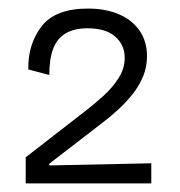

<svg xmlns="http://www.w3.org/2000/svg" viewBox="-20 -698 420 448"><path d="M40 -270V-331L183 -442Q201 -456 221.5 -474.5Q242 -493 256.5 -515.5Q271 -538 271 -563Q271 -593 249 -612.5Q227 -632 184 -632Q153 -632 133 -620Q113 -608 104 -584Q95 -560 95 -523L46 -536Q45 -595 77 -636.5Q109 -678 185 -678Q227 -678 258 -664.5Q289 -651 306 -626Q323 -601 323 -567Q323 -542 314 -520Q305 -498 289.5 -478.5Q274 -459 255.5 -442Q237 -425 217 -410L95 -316V-312L333 -317V-270Z"/></svg>

Font: Bricolage Grotesque 96pt ExtraBold ExtraLight
Style: Regular
Weight: 250
Version: Version 1.001;gftools[0.9.33.dev8+g029e19f]